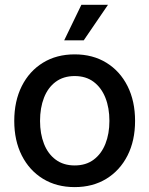

<svg xmlns="http://www.w3.org/2000/svg" viewBox="-20 -764 619 796"><path d="M289.6 11.7Q214.4 11.7 158 -22.9Q101.6 -57.6 70.3 -119.4Q39.1 -181.2 39.1 -262.7Q39.1 -344.7 70.3 -407Q101.6 -469.2 158 -503.9Q214.4 -538.6 289.6 -538.6Q364.7 -538.6 421.1 -503.9Q477.5 -469.2 508.8 -407Q540 -344.7 540 -262.7Q540 -181.2 508.8 -119.4Q477.5 -57.6 421.1 -22.9Q364.7 11.7 289.6 11.7ZM289.6 -78.1Q336.4 -78.1 368.4 -102.1Q400.4 -126 417 -167.7Q433.6 -209.5 433.6 -262.7Q433.6 -316.9 417 -358.6Q400.4 -400.4 368.4 -424.6Q336.4 -448.7 289.6 -448.7Q243.2 -448.7 210.9 -424.8Q178.7 -400.9 162.4 -358.9Q146 -316.9 146 -262.7Q146 -209.5 162.4 -167.7Q178.7 -126 210.9 -102.1Q243.2 -78.1 289.6 -78.1ZM246.1 -596.7 317.4 -744.1H427.7L327.1 -596.7Z"/></svg>

Font: Inter 24pt Medium
Style: Regular
Weight: 500
Designer: Rasmus Andersson
Foundry: rsms
Version: Version 4.001;git-66647c0bb